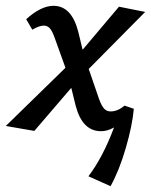

<svg xmlns="http://www.w3.org/2000/svg" viewBox="-40 -445 519 660"><path d="M388 -82 420 -71Q415 -14 392.5 63.5Q370 141 340 195L264 161Q314 95 352 -7Q330 6 307 6Q243 6 220 -82L205 -143L78 5L-20 -12L185 -212L149 -312Q140 -338 131.5 -347.5Q123 -357 111 -357Q95 -357 71 -343L50 -379Q101 -425 144 -425Q206 -425 229 -336L244 -274L369 -422L459 -404L265 -208L300 -106Q309 -81 318 -71.5Q327 -62 340 -62Q365 -62 388 -82Z"/></svg>

Font: Ysabeau Infant Semibold
Style: Italic
Weight: 600
Italic angle: -12°
Designer: Christian Thalmann (Catharsis Fonts)
Version: Version 0.003